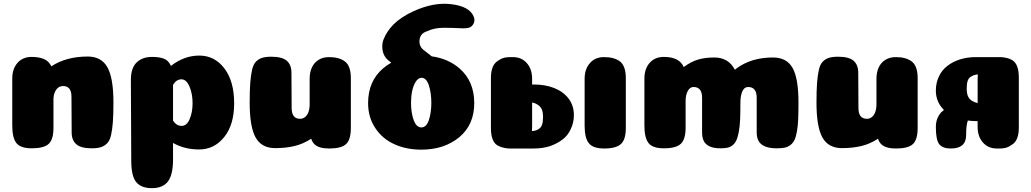

<svg xmlns="http://www.w3.org/2000/svg" viewBox="-20 -774 5381 1002"><path d="M353 -269Q353 -325 309 -325Q288 -325 274.5 -307.5Q261 -290 259 -261V-107Q259 -46 234 -23Q209 0 146 0Q87 0 65.5 -27.5Q44 -55 44 -118V-364Q44 -415 71.5 -446Q99 -477 145 -477Q183 -477 209 -466Q235 -455 248 -428Q326 -479 438 -479Q509 -479 540.5 -423Q572 -367 572 -239Q572 -176 569 -136.5Q566 -97 559.5 -68.5Q553 -40 539 -26Q525 -12 506.5 -6Q488 0 459 0Q403 0 378.5 -21Q354 -42 354 -83Z M883 58Q883 139 856 173.5Q829 208 773 208Q717 208 691 176.5Q665 145 665 65L663 -357Q663 -419 693 -448Q723 -477 773 -477Q812 -477 836 -467.5Q860 -458 872 -430Q941 -484 1020 -484Q1100 -484 1151 -417Q1202 -350 1202 -235Q1202 -123 1150 -58.5Q1098 6 1019 6Q943 6 883 -28ZM883 -145Q900 -117 928 -117Q955 -117 970 -153Q985 -189 985 -235Q985 -284 969 -322Q953 -360 927 -360Q900 -360 883 -331Z M1502 -211Q1502 -154 1546 -154Q1561 -154 1572.5 -163.5Q1584 -173 1590 -190Q1596 -207 1596 -229V-363Q1596 -397 1608 -422.5Q1620 -448 1643 -462Q1666 -476 1697 -476Q1751 -476 1781 -452.5Q1811 -429 1811 -366V-106Q1811 -45 1786 -22Q1761 1 1698 1Q1671 1 1652 -4.5Q1633 -10 1621.5 -21Q1610 -32 1604 -50Q1563 -23 1517.5 -12Q1472 -1 1416 -1Q1345 -1 1314 -56.5Q1283 -112 1283 -239Q1283 -302 1286 -341.5Q1289 -381 1295.5 -409.5Q1302 -438 1315.5 -452Q1329 -466 1347.5 -472Q1366 -478 1396 -478Q1452 -478 1476.5 -457Q1501 -436 1501 -394Z M2179 -109Q2153 -109 2139 -147Q2125 -186 2125 -237Q2125 -270 2131 -299Q2137 -328 2150 -348Q2163 -368 2180 -368Q2205 -368 2218 -329Q2231 -289 2231 -237Q2231 -185 2218 -147Q2205 -109 2179 -109ZM2233 -480 2195 -510 2192 -512 2191 -513 2188 -515Q2169 -532 2169 -557Q2169 -599 2209 -611L2214 -613Q2246 -628 2292 -629Q2338 -629 2377 -627Q2415 -624 2432 -631Q2446 -638 2453 -654Q2460 -671 2451 -690Q2428 -741 2336 -752Q2244 -764 2137 -715Q2074 -686 2034 -647Q1998 -610 1982 -569Q1975 -552 1975 -531Q1975 -481 2013 -454L2022 -447Q1999 -434 1979 -417Q1901 -350 1901 -236Q1901 -161 1939 -105Q1976 -49 2039 -21Q2101 7 2179 7Q2298 7 2377 -58Q2455 -123 2455 -236Q2455 -350 2378 -417Q2319 -468 2233 -480Z M3246 -366Q3246 -429 3216 -453Q3186 -476 3132 -476Q3086 -476 3059 -445Q3031 -414 3031 -363V-117Q3031 -54 3053 -27Q3074 1 3133 1Q3196 1 3221 -23Q3246 -46 3246 -106ZM2757 -117V-239L2761 -238Q2776 -235 2788 -226Q2801 -218 2808 -202Q2814 -187 2814 -164Q2814 -138 2809 -124Q2804 -109 2792 -101Q2780 -93 2766 -91L2756 -90Q2757 -102 2757 -117ZM2542 -106Q2542 -46 2567 -22Q2584 -7 2618 -1Q2629 1 2642 1H2644H2655H2664H2765Q2811 1 2849 -11Q2887 -24 2916 -46Q2944 -67 2959 -101Q2975 -134 2975 -174Q2975 -223 2947 -260Q2918 -297 2871 -315Q2825 -333 2766 -333H2757V-363Q2757 -414 2729 -445Q2702 -476 2656 -476H2650H2642Q2607 -476 2587 -462Q2579 -458 2572 -452Q2542 -429 2542 -366Z M3929 -264Q3929 -320 3884 -320Q3864 -320 3854 -297Q3844 -274 3844 -239Q3844 -186 3842.5 -151Q3841 -116 3836 -88Q3831 -60 3824 -44Q3817 -28 3805 -17.5Q3793 -7 3778 -3.5Q3763 0 3740 0Q3705 0 3683.5 -10Q3662 -20 3653 -38Q3644 -56 3644 -83V-264Q3644 -320 3599 -320Q3581 -320 3569.5 -299.5Q3558 -279 3558 -246V-107Q3558 -47 3533 -23.5Q3508 0 3445 0Q3386 0 3364.5 -27.5Q3343 -55 3343 -118V-364Q3343 -415 3370.5 -446Q3398 -477 3444 -477Q3526 -477 3548 -424Q3586 -452 3622.5 -463Q3659 -474 3708 -474Q3782 -474 3815 -410Q3820 -414 3825 -418Q3902 -474 4014 -474Q4085 -474 4116 -420Q4147 -366 4147 -239Q4147 -186 4145.5 -151Q4144 -116 4139 -88Q4134 -60 4126.5 -44Q4119 -28 4105.5 -17.5Q4092 -7 4075.5 -3.5Q4059 0 4034 0Q3996 0 3972.5 -10Q3949 -20 3939 -38Q3929 -56 3929 -83Z M4460 -211Q4460 -154 4504 -154Q4519 -154 4530.5 -163.5Q4542 -173 4548 -190Q4554 -207 4554 -229V-363Q4554 -397 4566 -422.5Q4578 -448 4601 -462Q4624 -476 4655 -476Q4709 -476 4739 -452.5Q4769 -429 4769 -366V-106Q4769 -45 4744 -22Q4719 1 4656 1Q4629 1 4610 -4.5Q4591 -10 4579.5 -21Q4568 -32 4562 -50Q4521 -23 4475.5 -12Q4430 -1 4374 -1Q4303 -1 4272 -56.5Q4241 -112 4241 -239Q4241 -302 4244 -341.5Q4247 -381 4253.5 -409.5Q4260 -438 4273.5 -452Q4287 -466 4305.5 -472Q4324 -478 4354 -478Q4410 -478 4434.5 -457Q4459 -436 4459 -394Z M5047 -374Q5059 -382 5073 -384L5083 -386Q5082 -373 5082 -358V-236L5078 -237Q5063 -241 5051 -249Q5038 -257 5031 -273Q5025 -289 5025 -311Q5025 -337 5030 -352Q5035 -367 5047 -374ZM5221 -474Q5210 -476 5198 -476H5195H5184H5175H5074Q5028 -476 4990 -464Q4952 -452 4924 -430Q4895 -408 4880 -375Q4864 -342 4864 -301Q4864 -252 4893 -215Q4899 -208 4906 -200Q4899 -195 4892 -188Q4864 -157 4864 -111Q4864 -43 4882 -21Q4900 1 4942 1Q5022 1 5022 -69Q5022 -122 5031 -145Q5051 -142 5073 -142H5082V-112Q5082 -61 5110 -30Q5137 1 5183 1H5189H5198Q5232 1 5252 -13Q5260 -18 5267 -23Q5297 -46 5297 -109V-369Q5297 -429 5272 -453Q5255 -469 5221 -474Z"/></svg>

Font: Coiny 2.0
Style: Regular
Weight: 400
Version: Version 1.001 July 11, 2018